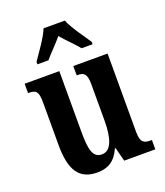

<svg xmlns="http://www.w3.org/2000/svg" viewBox="-142 -862 833 968"><g transform="rotate(-20 274.5 -378.0)"><path d="M115 -619V-606H174C197 -634 237 -672 263 -704C287 -674 334 -630 352 -606H411V-619C386 -657 338 -721 320 -766H206C189 -721 140 -657 115 -619ZM214 10C271 10 311 -14 337 -74H341L360 0H527V-50H520C489 -50 466 -55 466 -114V-536H282V-486H285C316 -486 336 -480 336 -420V-224C336 -129 316 -68 266 -68C219 -68 207 -112 207 -208V-536H21V-486H24C64 -486 76 -474 76 -417V-187C76 -51 117 10 214 10Z"/></g></svg>

Font: Noto Serif Georgian ExtraCondensed Bold
Style: Regular
Weight: 700
Width: 2
Designer: Monotype Design Team, Akaki Razmadze
Foundry: Google LLC
Version: Version 2.003